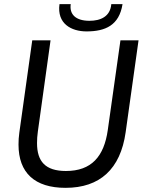

<svg xmlns="http://www.w3.org/2000/svg" viewBox="-20 -891 696 923"><path d="M295 12C460 12 559 -78 584 -255L646 -697H559L498 -265C480 -139 420 -69 297 -69C198 -69 158 -115 158 -203C158 -220 159 -239 162 -259L223 -697H135L73 -254C70 -234 69 -214 69 -196C69 -60 147 12 295 12ZM266 -871C253 -777 323 -740 396 -740C486 -740 553 -769 569 -871H515C510 -811 463 -791 410 -791C344 -791 313 -822 320 -871Z"/></svg>

Font: HK Grotesk
Style: Italic
Weight: 400
Italic angle: -16°
Designer: Alfredo Marco Pradil
Foundry: Hanken Design Co.
Version: Version 3.001;FEAKit 1.0